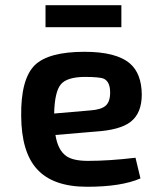

<svg xmlns="http://www.w3.org/2000/svg" viewBox="-20 -702 588 734"><path d="M154 -598V-682H444V-598ZM517 -20Q444 12 313 12Q182 12 121 -56Q62 -121 61 -258Q59 -399 113 -453Q166 -504 303 -504Q425 -504 477 -459Q521 -421 522 -341Q522 -269 479 -236Q439 -205 345 -199L192 -186Q201 -128 234 -105Q260 -87 316 -87Q398 -87 498 -99ZM326 -280Q367 -283 384 -298Q402 -314 401 -352Q400 -390 377 -401Q361 -408 302 -408Q236 -407 213 -380Q189 -352 187 -268Z"/></svg>

Font: Taylor Sans Upright Semi Bold
Style: Regular
Weight: 600
Italic angle: -8°
Designer: Natanael Gama
Version: Version 1.001 September 8, 2015